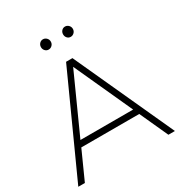

<svg xmlns="http://www.w3.org/2000/svg" viewBox="-203 -1031 1104 1174"><g transform="rotate(-30 349.0 -444.5)"><path d="M295.7 -827.4Q285.2 -816.9 271 -816.9Q256.8 -816.9 246.8 -827.4Q236.8 -837.9 236.8 -853Q236.8 -868.2 246.8 -878.7Q256.8 -889.2 271 -889.2Q285.2 -889.2 295.7 -878.7Q306.2 -868.2 306.2 -853Q306.2 -837.9 295.7 -827.4ZM451.4 -827.4Q440.9 -816.9 426.8 -816.9Q412.6 -816.9 402.8 -827.4Q393.1 -837.9 393.1 -853Q393.1 -868.2 402.8 -878.7Q412.6 -889.2 426.8 -889.2Q440.9 -889.2 451.4 -878.7Q461.9 -868.2 461.9 -853Q461.9 -837.9 451.4 -827.4ZM553.2 -199.2H144L54.2 0H7.8L325.2 -699.2H370.1L689.9 0H644ZM534.2 -241.2 347.2 -650.9 162.1 -241.2Z"/></g></svg>

Font: Montserrat Ultra Light
Style: Regular
Weight: 200
Designer: Julieta Ulanovsky
Foundry: Julieta Ulanovsky
Version: Version 3.001;PS 003.001;hotconv 1.0.70;makeotf.lib2.5.58329